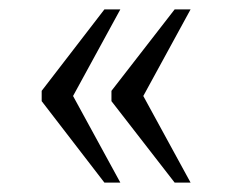

<svg xmlns="http://www.w3.org/2000/svg" viewBox="-20 -475 494 410"><path d="M353 -85H387L286 -270L387 -455H353L218 -281V-259ZM203 -85H237L136 -270L237 -455H203L69 -281V-259Z"/></svg>

Font: Noto Serif Georgian SemiCondensed Light
Style: Regular
Weight: 300
Width: 4
Designer: Monotype Design Team, Akaki Razmadze
Foundry: Google LLC
Version: Version 2.003